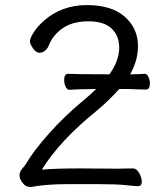

<svg xmlns="http://www.w3.org/2000/svg" viewBox="-20 -733 640 757"><path d="M98 4Q81 4 69 -12Q57 -28 57 -40Q57 -52 62 -60Q67 -68 73 -74.5Q79 -81 83 -88Q112 -138 174 -207.5Q236 -277 310 -338Q337 -360 359 -382L295 -381L254 -379H253Q244 -379 238.5 -391.5Q233 -404 233 -418Q233 -442 249 -442Q285 -440 403 -440H411L417 -448Q450 -498 450 -545Q450 -592 420 -620.5Q390 -649 328.5 -649Q267 -649 227.5 -622Q188 -595 171 -551Q167 -541 157.5 -533Q148 -525 135 -525Q122 -525 110 -542.5Q98 -560 98 -570.5Q98 -581 112 -604Q126 -627 154 -652Q224 -713 322 -713Q420 -713 472 -667Q524 -621 524 -552Q524 -494 493 -440Q527 -440 550 -442H551Q559 -442 565 -430Q571 -418 571 -404Q571 -380 556 -380L513 -381Q502 -382 478 -382H450Q413 -340 362 -297Q214 -177 145 -64Q195 -69 294 -69L440 -68L505 -69Q518 -69 528.5 -51Q539 -33 539 -16Q539 1 524 1Q514 1 476.5 -3Q439 -7 368 -7H245Q164 -7 103 4Z"/></svg>

Font: LXGW Bright TC
Style: Regular
Weight: 400
Designer: Christian Thalmann (Catharsis Fonts)
Foundry: LXGW / Christian Thalmann (Catharsis Fonts) / Fontworks Inc.
Version: Version 5.501